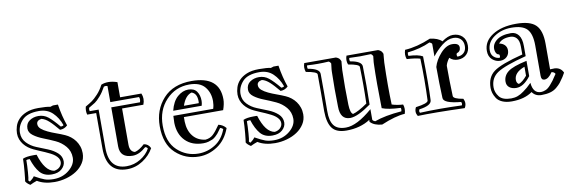

<svg xmlns="http://www.w3.org/2000/svg" viewBox="-46 -890 3767 1263"><g transform="rotate(-10 1837.0 -258.0)"><path d="M124 5.9Q100.6 13.7 78.1 24.9Q55.2 10.7 47.9 -3.9Q48.8 -6.8 50.8 -23.9Q52.7 -41 54.9 -64Q57.1 -86.9 58.6 -111.3Q60.1 -135.7 60.1 -152.8Q83 -163.6 130.9 -163.6Q136.2 -163.6 141.6 -163.6Q147 -163.6 152.8 -163.1Q188 -48.8 249 -39.1Q273.9 -43 287.4 -57.4Q300.8 -71.8 300.8 -89.8Q300.8 -103 293.5 -114.5Q286.1 -126 273.9 -135.7Q261.7 -145.5 245.4 -153.8Q229 -162.1 210.9 -170.2Q192.9 -178.2 174.3 -185.8Q155.8 -193.4 138.7 -201.7Q120.6 -210 104.5 -221.9Q88.4 -233.9 76.2 -249.3Q64 -264.6 56.9 -283.2Q49.8 -301.8 49.8 -323.2Q49.8 -346.2 57.6 -371.1Q65.4 -396 84.5 -416.5Q103.5 -437 135.7 -450.4Q168 -463.9 216.8 -463.9Q271 -463.9 296.9 -458L314.9 -463.9H348.1Q354.5 -422.4 363.5 -386.2Q372.6 -350.1 383.8 -318.8Q362.8 -297.9 333 -297.9Q316.4 -317.4 302.2 -333.3Q288.1 -349.1 275.1 -360.8Q262.2 -372.6 249.8 -379.9Q237.3 -387.2 224.1 -390.1Q191.9 -384.8 191.9 -360.8Q191.9 -341.8 208.5 -327.6Q225.1 -313.5 250 -301.8Q274.9 -290 304.4 -279.5Q334 -269 360.4 -257.3Q379.4 -249 396.2 -235.8Q413.1 -222.7 425.8 -205.3Q438.5 -188 445.8 -166.7Q453.1 -145.5 453.1 -121.1Q453.1 -85 434.8 -56.2Q416.5 -27.3 386.5 -7.3Q356.4 12.7 317.9 23.4Q279.3 34.2 239.3 34.2Q170.4 34.2 124 5.9ZM235.8 14.2Q296.9 14.2 340.3 -22Q383.8 -58.1 383.8 -103Q383.8 -147 356.9 -179Q330.1 -210.9 292 -228.5Q253.9 -246.1 215.3 -261Q176.8 -275.9 149.9 -295.9Q123 -315.9 123 -342.8Q123 -377 148.4 -394.5Q173.8 -412.1 208 -412.1Q244.1 -412.1 272.5 -389.6Q300.8 -367.2 341.8 -317.9Q355 -317.9 360.8 -324.2Q342.8 -376 307.4 -409.9Q272 -443.8 216.8 -443.8Q138.2 -443.8 104 -406.5Q69.8 -369.1 69.8 -323.2Q69.8 -284.2 95.9 -256.6Q122.1 -229 158.9 -214.1Q195.8 -199.2 232.4 -184.6Q269 -169.9 294.9 -146.5Q320.8 -123 320.8 -89.8Q320.8 -62 296.9 -40Q272.9 -18.1 230 -18.1Q178.2 -18.1 150.1 -51Q122.1 -84 103 -143.1Q85.9 -143.1 80.1 -140.1Q80.1 -105 76.7 -59.6Q73.2 -14.2 69.8 -5.9Q73.2 -1 79.1 2.9Q99.1 -11.2 109.9 -26.9Q152.8 -2.9 177 5.6Q201.2 14.2 235.8 14.2Z M690.4 -384.8H882.3Q889.2 -403.8 882.3 -419.9H690.4V-526.9Q678.2 -532.2 666 -526.9Q647.9 -493.2 626 -468Q604 -442.9 589.1 -432.9Q574.2 -422.9 546.4 -407.2Q543 -397 546.4 -384.8H606V-128.9Q606 14.2 724.1 14.2Q774.4 14.2 816.9 -12Q859.4 -38.1 880.4 -76.2Q876 -86.9 864.3 -87.9Q818.4 -46.9 775.4 -46.9Q690.4 -46.9 690.4 -124ZM858.4 -108.9Q889.2 -105 902.3 -75.2Q877 -28.8 828.6 2.7Q780.3 34.2 724.1 34.2Q586.4 34.2 586.4 -128.9V-365.2H526.4Q519 -391.1 526.4 -418.9Q556.2 -436 571.8 -447Q587.4 -458 610.8 -482.9Q634.3 -507.8 652.3 -543Q698.2 -562 759.3 -541V-439.9H901.4Q917 -403.8 901.4 -365.2H759.3V-124Q759.3 -77.1 793 -68.8Q822.3 -75.2 858.4 -108.9Z M1209 -412.1Q1248 -412.1 1265.6 -387Q1283.2 -361.8 1283.2 -324.2Q1283.2 -310.1 1278.3 -292H1087.9Q1103 -353 1137 -382.6Q1170.9 -412.1 1209 -412.1ZM1083 -258.8H1349.1Q1356.9 -283.2 1356.9 -309.1Q1356.9 -366.2 1324.5 -405Q1292 -443.8 1221.2 -443.8Q1128.9 -443.8 1065.9 -377Q1002.9 -310.1 1002.9 -207Q1002.9 -97.2 1063 -41.5Q1123 14.2 1204.1 14.2Q1264.2 14.2 1315.7 -18.3Q1367.2 -50.8 1391.1 -116.2Q1384.3 -124 1372.1 -127Q1370.1 -124 1360.6 -111.1Q1351.1 -98.1 1346.7 -92.5Q1342.3 -86.9 1330.8 -76.4Q1319.3 -65.9 1308.8 -61Q1298.3 -56.2 1282.2 -51.5Q1266.1 -46.9 1247.1 -46.9Q1171.9 -46.9 1127.4 -91.6Q1083 -136.2 1081.1 -211.9Q1081.1 -229 1083 -258.8ZM1364.3 -149.9Q1395 -143.1 1414.1 -119.1Q1386.2 -43 1328.1 -4.4Q1270 34.2 1204.1 34.2Q1114.3 34.2 1048.6 -26.4Q982.9 -86.9 982.9 -207Q982.9 -315.9 1050 -389.9Q1117.2 -463.9 1240.2 -463.9Q1426.3 -463.9 1426.3 -309.1Q1426.3 -278.8 1412.1 -238.8H1149.9V-207Q1152.3 -147.9 1182.1 -111.1Q1211.9 -74.2 1264.2 -67.9Q1294.9 -70.8 1314.9 -88.9Q1335 -106.9 1364.3 -149.9ZM1263.2 -324.2Q1263.2 -377.9 1227.1 -389.2Q1184.1 -376 1163.1 -312H1262.2Q1262.2 -314 1262.7 -317.9Q1263.2 -321.8 1263.2 -324.2Z M1597.2 5.9Q1573.7 13.7 1551.3 24.9Q1528.3 10.7 1521 -3.9Q1522 -6.8 1523.9 -23.9Q1525.9 -41 1528.1 -64Q1530.3 -86.9 1531.7 -111.3Q1533.2 -135.7 1533.2 -152.8Q1556.2 -163.6 1604 -163.6Q1609.4 -163.6 1614.7 -163.6Q1620.1 -163.6 1626 -163.1Q1661.1 -48.8 1722.2 -39.1Q1747.1 -43 1760.5 -57.4Q1773.9 -71.8 1773.9 -89.8Q1773.9 -103 1766.6 -114.5Q1759.3 -126 1747.1 -135.7Q1734.9 -145.5 1718.5 -153.8Q1702.1 -162.1 1684.1 -170.2Q1666 -178.2 1647.5 -185.8Q1628.9 -193.4 1611.8 -201.7Q1593.8 -210 1577.6 -221.9Q1561.5 -233.9 1549.3 -249.3Q1537.1 -264.6 1530 -283.2Q1522.9 -301.8 1522.9 -323.2Q1522.9 -346.2 1530.8 -371.1Q1538.6 -396 1557.6 -416.5Q1576.7 -437 1608.9 -450.4Q1641.1 -463.9 1689.9 -463.9Q1744.1 -463.9 1770 -458L1788.1 -463.9H1821.3Q1827.6 -422.4 1836.7 -386.2Q1845.7 -350.1 1856.9 -318.8Q1835.9 -297.9 1806.2 -297.9Q1789.6 -317.4 1775.4 -333.3Q1761.2 -349.1 1748.3 -360.8Q1735.4 -372.6 1722.9 -379.9Q1710.4 -387.2 1697.3 -390.1Q1665 -384.8 1665 -360.8Q1665 -341.8 1681.6 -327.6Q1698.2 -313.5 1723.1 -301.8Q1748 -290 1777.6 -279.5Q1807.1 -269 1833.5 -257.3Q1852.5 -249 1869.4 -235.8Q1886.2 -222.7 1898.9 -205.3Q1911.6 -188 1918.9 -166.7Q1926.3 -145.5 1926.3 -121.1Q1926.3 -85 1908 -56.2Q1889.6 -27.3 1859.6 -7.3Q1829.6 12.7 1791 23.4Q1752.4 34.2 1712.4 34.2Q1643.6 34.2 1597.2 5.9ZM1709 14.2Q1770 14.2 1813.5 -22Q1856.9 -58.1 1856.9 -103Q1856.9 -147 1830.1 -179Q1803.2 -210.9 1765.1 -228.5Q1727.1 -246.1 1688.5 -261Q1649.9 -275.9 1623 -295.9Q1596.2 -315.9 1596.2 -342.8Q1596.2 -377 1621.6 -394.5Q1647 -412.1 1681.2 -412.1Q1717.3 -412.1 1745.6 -389.6Q1773.9 -367.2 1814.9 -317.9Q1828.1 -317.9 1834 -324.2Q1815.9 -376 1780.5 -409.9Q1745.1 -443.8 1689.9 -443.8Q1611.3 -443.8 1577.1 -406.5Q1543 -369.1 1543 -323.2Q1543 -284.2 1569.1 -256.6Q1595.2 -229 1632.1 -214.1Q1668.9 -199.2 1705.6 -184.6Q1742.2 -169.9 1768.1 -146.5Q1793.9 -123 1793.9 -89.8Q1793.9 -62 1770 -40Q1746.1 -18.1 1703.1 -18.1Q1651.4 -18.1 1623.3 -51Q1595.2 -84 1576.2 -143.1Q1559.1 -143.1 1553.2 -140.1Q1553.2 -105 1549.8 -59.6Q1546.4 -14.2 1543 -5.9Q1546.4 -1 1552.2 2.9Q1572.3 -11.2 1583 -26.9Q1626 -2.9 1650.1 5.6Q1674.3 14.2 1709 14.2Z M2347.2 -118.2Q2351.1 -240.2 2347.2 -362.8Q2347.2 -379.9 2273.4 -392.1Q2262.2 -421.9 2273.4 -451.2H2484.4Q2498 -445.8 2504.2 -439.5Q2510.3 -433.1 2515.1 -420.9Q2515.1 -412.1 2512.7 -393.1Q2510.3 -374 2510.3 -362.8Q2505.4 -202.1 2510.3 -83Q2545.4 -71.8 2584.5 -69.8Q2595.2 -41 2584.5 -7.8Q2520.5 -3.9 2426.3 36.1Q2373 32.2 2347.2 3.9V-8.8Q2280.3 34.2 2188.5 34.2Q2122.1 34.2 2094.2 -2Q2066.4 -38.1 2065.4 -115.2Q2066.4 -237.8 2065.4 -362.8Q2065.4 -379.9 1991.2 -392.1Q1980.5 -421.9 1991.2 -451.2H2203.1Q2217.3 -445.8 2223.4 -439.5Q2229.5 -433.1 2234.4 -420.9Q2234.4 -412.1 2231.9 -393.1Q2229.5 -374 2229.5 -362.8Q2226.1 -249 2229.5 -130.9Q2231.4 -75.2 2249.5 -65.9Q2285.2 -75.2 2347.2 -118.2ZM2367.2 -362.8Q2370.1 -235.8 2367.2 -107.9Q2276.4 -43 2227.1 -43Q2160.2 -43 2160.2 -130.9Q2157.2 -249 2160.2 -362.8Q2160.2 -376 2162.8 -394.5Q2165.5 -413.1 2165.5 -418Q2160.2 -429.2 2151.4 -433.1Q2079.1 -428.2 2007.3 -433.1Q2003.4 -421.9 2007.3 -410.2Q2084.5 -397.9 2085.4 -362.8Q2086.4 -238.8 2085.4 -115.2Q2084.5 -48.8 2108.4 -17.3Q2132.3 14.2 2188.5 14.2Q2262.2 14.2 2367.2 -77.1V-5.9Q2371.1 2 2384.3 6.8Q2454.1 -19 2565.4 -27.8Q2569.3 -40 2565.4 -50.8Q2481.4 -54.2 2441.4 -70.8Q2437.5 -245.1 2441.4 -362.8Q2441.4 -376 2443.8 -394.5Q2446.3 -413.1 2446.3 -418Q2441.4 -429.2 2432.1 -433.1Q2361.3 -429.2 2289.1 -433.1Q2285.2 -421.9 2289.1 -410.2Q2366.2 -397.9 2367.2 -362.8Z M2842.3 -274.9Q2854.5 -319.8 2892.6 -362.3Q2930.7 -404.8 2970.2 -404.8Q3016.6 -404.8 3016.6 -375Q3016.6 -348.1 2991.2 -340.8Q2984.4 -331.1 2991.2 -317.9Q3017.6 -317.9 3034.4 -334Q3051.3 -350.1 3051.3 -378.9Q3051.3 -409.2 3033 -426.5Q3014.6 -443.8 2985.4 -443.8Q2947.3 -443.8 2908.9 -413.3Q2870.6 -382.8 2842.3 -345.2V-429.2Q2838.4 -437 2825.7 -441.9Q2760.3 -411.1 2674.3 -401.9Q2671.4 -390.1 2674.3 -378.9Q2740.2 -376 2768.6 -358.9Q2772.5 -176.8 2767.6 -66.9Q2766.6 -30.8 2684.6 -20Q2677.2 -6.8 2684.6 2.9Q2812.5 -2.9 2963.4 2.9Q2970.2 -6.8 2963.4 -20Q2847.7 -30.8 2846.7 -66.9Q2842.3 -166 2842.3 -274.9ZM2915.5 -67.9Q2916.5 -48.8 2981.4 -38.1Q2997.6 -5.9 2979.5 23.9Q2772.5 17.1 2666.5 21Q2648.4 -7.8 2664.6 -38.1Q2746.6 -48.8 2747.6 -67.9Q2753.4 -207 2748.5 -347.2Q2716.3 -356.9 2659.7 -359.9Q2648.4 -389.2 2659.7 -421.9Q2741.2 -426.8 2832.5 -465.8Q2885.3 -460 2911.6 -434.1Q2952.6 -463.9 2985.4 -463.9Q3023.4 -463.9 3047.4 -441.4Q3071.3 -418.9 3071.3 -378.9Q3071.3 -340.8 3048.8 -319.3Q3026.4 -297.9 2991.2 -297.9Q2958.5 -297.9 2936.5 -319.8Q2916.5 -293 2911.6 -271Q2911.6 -165 2915.5 -67.9Z M3275.9 -355Q3298.8 -351.1 3312.3 -337.2Q3325.7 -323.2 3325.7 -301.8Q3325.7 -275.9 3308.6 -259Q3291.5 -242.2 3263.7 -242.2Q3234.9 -242.2 3211.4 -262.7Q3188 -283.2 3188 -320.8Q3188 -384.8 3248.8 -424.3Q3309.6 -463.9 3407.7 -463.9Q3501 -463.9 3538.8 -426.5Q3576.7 -389.2 3576.7 -300.8V-129.9L3607.9 -130.9Q3647.9 -127.9 3663.6 -92.8L3647.9 -65.9Q3632.8 -43 3622.8 -30.5Q3612.8 -18.1 3594.2 -2.4Q3575.7 13.2 3550.8 20Q3525.9 26.9 3492.7 26.9Q3451.7 26.9 3430.7 -3.9Q3377.9 34.2 3293 34.2Q3255.9 34.2 3229.7 22.7Q3203.6 11.2 3191.7 -7.8Q3179.7 -26.9 3174.8 -43.5Q3169.9 -60.1 3169.9 -77.1Q3169.9 -148.9 3218.3 -184.6Q3266.6 -220.2 3413.6 -257.8V-311Q3413.6 -350.1 3397.2 -368.2Q3380.9 -386.2 3355 -386.2Q3299.8 -386.2 3275.9 -355ZM3433.6 -211.9V-109.9Q3386.7 -47.9 3337.9 -47.9Q3309.6 -47.9 3291.7 -61.5Q3273.9 -75.2 3273.9 -100.1Q3273.9 -140.1 3306.9 -166Q3339.8 -191.9 3433.6 -211.9ZM3413.6 -116.2V-175.8Q3342.8 -149.9 3342.8 -100.1Q3342.8 -79.1 3357.9 -70.8Q3383.8 -80.1 3413.6 -116.2ZM3263.7 -285.2Q3246.6 -285.2 3239.7 -310.1Q3230 -350.1 3263.7 -379.9Q3296.9 -409.2 3363.8 -409.2Q3395.5 -409.2 3414.6 -384.5Q3433.6 -359.9 3433.6 -311V-243.2Q3289.6 -206.1 3239.7 -173.1Q3189.9 -140.1 3189.9 -77.1Q3189.9 -43.9 3212.4 -14.9Q3234.9 14.2 3293 14.2Q3315.9 14.2 3336.2 6.8Q3356.4 -0.5 3378.2 -16.8Q3399.9 -33.2 3404.8 -37.6Q3409.7 -42 3421.1 -53Q3432.6 -64 3433.6 -64.9Q3439.9 6.8 3492.7 6.8Q3505.9 6.8 3522.9 0Q3540 -6.8 3557.4 -26.9Q3574.7 -46.9 3579.3 -53.5Q3584 -60.1 3593.3 -74.5Q3602.5 -88.9 3606.9 -94.2Q3600.6 -107.9 3582.5 -109.9Q3555.7 -68.8 3527.8 -69.8Q3507.8 -70.8 3507.8 -98.1V-300.8Q3507.8 -378.9 3477.3 -411.4Q3446.8 -443.8 3372.6 -443.8Q3305.7 -443.8 3256.6 -409.4Q3207.5 -375 3207.5 -320.8Q3207.5 -293 3224.6 -277.6Q3241.7 -262.2 3263.7 -262.2Q3270.5 -272 3263.7 -285.2Z"/></g></svg>

Font: Jacques Francois Shadow
Style: Regular
Weight: 400
Designer: Alexei Vanyashin, Nikita Kanarev (i@xarsok.ru)
Foundry: Cyreal (www.cyreal.org)
Version: Version 1.003